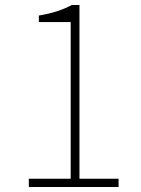

<svg xmlns="http://www.w3.org/2000/svg" viewBox="-20 -746 561 766"><path d="M95 0V-33H262V-658H135V-684Q177 -691 210 -702Q243 -713 266 -726H297V-33H453V0Z"/></svg>

Font: Noto Sans KR Thin
Style: Regular
Weight: 100
Designer: Ryoko NISHIZUKA 西塚涼子 (kana, bopomofo & ideographs); Paul D. Hunt (Latin, Greek & Cyrillic); Sandoll Communications 산돌커뮤니
Foundry: Adobe
Version: Version 2.004-H2;hotconv 1.0.118;makeotfexe 2.5.65603